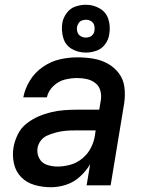

<svg xmlns="http://www.w3.org/2000/svg" viewBox="-20 -779 616 807"><path d="M194 8Q226 8 258 -2.5Q290 -13 316 -36.5Q342 -60 359 -89L344 0H445L502 -345Q507 -379 503 -412Q499 -445 480 -470.5Q461 -496 433 -511.5Q405 -527 372 -532.5Q339 -538 305 -538Q268 -538 231 -529.5Q194 -521 160.5 -498Q127 -475 106 -441Q85 -407 78 -370H177Q183 -397 204.5 -417.5Q226 -438 252.5 -444.5Q279 -451 305 -451Q326 -451 345.5 -446.5Q365 -442 380.5 -430Q396 -418 401.5 -399Q407 -380 404 -359L397 -318H306Q278 -318 250.5 -316Q223 -314 195.5 -307.5Q168 -301 141.5 -289.5Q115 -278 91.5 -259.5Q68 -241 55 -214.5Q42 -188 37 -161Q31 -126 38.5 -92Q46 -58 69 -34.5Q92 -11 125.5 -1.5Q159 8 194 8ZM222 -79Q198 -79 176.5 -86.5Q155 -94 144.5 -114.5Q134 -135 138 -158Q141 -174 151.5 -188Q162 -202 178 -209Q194 -216 209.5 -220.5Q225 -225 241.5 -227.5Q258 -230 274 -230.5Q290 -231 306 -231H382L379 -210Q375 -183 362 -157.5Q349 -132 326 -113Q303 -94 275.5 -86.5Q248 -79 222 -79ZM341 -558Q362 -558 384.5 -565.5Q407 -573 421.5 -592.5Q436 -612 439 -634Q445 -666 436 -696.5Q427 -727 400 -743Q373 -759 341 -759Q319 -759 297 -751.5Q275 -744 260.5 -724.5Q246 -705 242 -683Q237 -650 246 -619.5Q255 -589 281.5 -573.5Q308 -558 341 -558ZM341 -621Q329 -621 319 -627Q309 -633 305.5 -644Q302 -655 304 -667Q306 -675 311 -682.5Q316 -690 324.5 -693Q333 -696 341 -696Q353 -696 363 -690Q373 -684 376 -672.5Q379 -661 377 -649Q376 -641 370.5 -634Q365 -627 357 -624Q349 -621 341 -621Z"/></svg>

Font: Iosevka Sparkle Medium Oblique
Style: Regular
Weight: 500
Italic angle: -9°
Designer: Belleve Invis
Foundry: Belleve Invis
Version: Version 4.5.0; ttfautohint (v1.8.3)